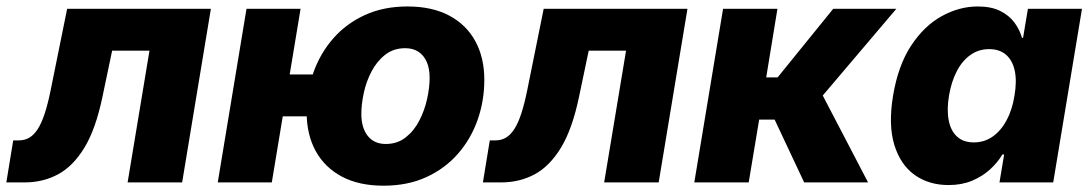

<svg xmlns="http://www.w3.org/2000/svg" viewBox="-55 -570 3412 600"><path d="M-35.2 0 -13.7 -131.3H3.9Q22 -131.3 36.4 -139.6Q50.8 -147.9 62.7 -166.3Q74.7 -184.6 84.7 -215.1Q94.7 -245.6 103.5 -289.1L154.8 -542.5H604L514.2 0H343.8L412.1 -411.6H295.4L265.1 -267.1Q244.1 -166.5 208.7 -108.4Q173.3 -50.3 126.2 -25.1Q79.1 0 22.5 0Z M625.5 0 715.3 -542.5H884.3L794.4 0ZM779.8 -206.5 801.8 -337.4H963.4L941.4 -206.5ZM1143.6 10.3Q1066.9 10.3 1013.4 -18.1Q960 -46.4 931.6 -97.9Q903.3 -149.4 903.3 -218.8Q903.3 -284.7 924.8 -344.5Q946.3 -404.3 986.8 -450.4Q1027.3 -496.6 1085.7 -523.2Q1144 -549.8 1218.3 -549.8Q1294.9 -549.8 1348.4 -521.5Q1401.9 -493.2 1430.2 -441.7Q1458.5 -390.1 1458.5 -320.8Q1458.5 -254.9 1437.5 -195.3Q1416.5 -135.7 1376 -89.4Q1335.4 -43 1277.1 -16.4Q1218.8 10.3 1143.6 10.3ZM1150.4 -120.1Q1187 -120.1 1213.1 -140.9Q1239.3 -161.6 1255.6 -193.6Q1272 -225.6 1279.8 -261.2Q1287.6 -296.9 1287.6 -326.7Q1287.6 -356 1278.6 -376.5Q1269.5 -397 1252.7 -408.2Q1235.8 -419.4 1211.4 -419.4Q1174.8 -419.4 1148.7 -398.9Q1122.6 -378.4 1106 -346.7Q1089.4 -314.9 1081.8 -279.5Q1074.2 -244.1 1074.2 -214.4Q1074.2 -170.4 1094.2 -145.3Q1114.3 -120.1 1150.4 -120.1Z M1454.1 0 1475.6 -131.3H1493.2Q1511.2 -131.3 1525.6 -139.6Q1540 -147.9 1552 -166.3Q1564 -184.6 1574 -215.1Q1584 -245.6 1592.8 -289.1L1644 -542.5H2093.3L2003.4 0H1833L1901.4 -411.6H1784.7L1754.4 -267.1Q1733.4 -166.5 1698 -108.4Q1662.6 -50.3 1615.5 -25.1Q1568.4 0 1511.7 0Z M2114.7 0 2204.6 -542.5H2374.5L2339.4 -328.1H2375L2548.8 -542.5H2746.1L2516.1 -271.5L2657.7 0H2458L2365.7 -196.3H2317.4L2284.7 0Z M2909.2 8.3Q2847.7 8.3 2803.2 -23.4Q2758.8 -55.2 2739.7 -117.4Q2720.7 -179.7 2735.8 -271Q2751.5 -365.2 2792 -427Q2832.5 -488.8 2887.5 -519.3Q2942.4 -549.8 3000.5 -549.8Q3043 -549.8 3071 -535.6Q3099.1 -521.5 3115.5 -499Q3131.8 -476.6 3138.7 -451.7H3142.1L3157.2 -542.5H3326.2L3236.3 0H3068.4L3083 -87.4H3077.6Q3062.5 -62 3038.6 -40.3Q3014.6 -18.6 2982.4 -5.1Q2950.2 8.3 2909.2 8.3ZM2988.3 -125Q3021 -125 3046.9 -143.1Q3072.8 -161.1 3090.6 -194.1Q3108.4 -227.1 3115.2 -271Q3123 -315.9 3116.2 -348.4Q3109.4 -380.9 3089.1 -398.7Q3068.8 -416.5 3036.1 -416.5Q3003.4 -416.5 2977.8 -398.4Q2952.1 -380.4 2935.1 -347.7Q2918 -314.9 2910.6 -271Q2903.3 -227.1 2909.7 -194.1Q2916 -161.1 2935.8 -143.1Q2955.6 -125 2988.3 -125Z"/></svg>

Font: Inter 16pt ExtraBold
Style: Italic
Weight: 800
Italic angle: -9.3988°
Version: Version 4.001;git-66647c0bb